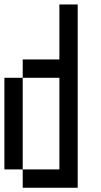

<svg xmlns="http://www.w3.org/2000/svg" viewBox="-20 -937 457 873"><path d="M0 -166.7V-583.3H83.3V-166.7ZM333.3 -83.3H83.3V-166.7H250V-583.3H83.3V-666.7H250V-916.7H333.3Z"/></svg>

Font: Galmuri11 Condensed
Style: Regular
Weight: 400
Width: 3
Designer: Lee Minseo (quiple)
Version: Version 2.399;hotconv 1.1.1;makeotfexe 2.6.0 DEVELOPMENT